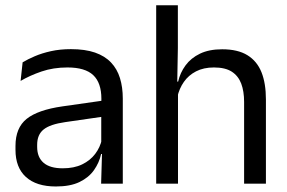

<svg xmlns="http://www.w3.org/2000/svg" viewBox="-20 -682 1067 713"><path d="M436 0H355.5L359 -118.5L356 -131V-286.5L356.5 -315Q356.5 -374.5 326.2 -403Q296 -431.5 230.5 -431.5Q178 -431.5 134.2 -416.5Q90.5 -401.5 56.5 -381.5L64 -450.5Q83 -462 109.2 -473.2Q135.5 -484.5 169.2 -492Q203 -499.5 243.5 -499.5Q296 -499.5 332.8 -486.8Q369.5 -474 392.2 -450Q415 -426 425.5 -392Q436 -358 436 -316ZM187.5 10.5Q115 10.5 76.2 -24.8Q37.5 -60 37.5 -125.5V-140Q37.5 -207.5 79.2 -240.8Q121 -274 212 -287L366.5 -309L371 -250L222 -228.5Q166 -220.5 142 -201.2Q118 -182 118 -144.5V-136.5Q118 -98 141.8 -77.5Q165.5 -57 213 -57Q255 -57 285 -71.5Q315 -86 333.5 -110.5Q352 -135 358.5 -165L371 -110H355.5Q348.5 -78 329.2 -50.5Q310 -23 275.5 -6.2Q241 10.5 187.5 10.5Z M967.5 0H886.5V-303.5Q886.5 -343 875.8 -371.5Q865 -400 840.8 -415.8Q816.5 -431.5 774.5 -431.5Q736 -431.5 708 -417Q680 -402.5 662.8 -377.8Q645.5 -353 638.5 -321.5L620.5 -379H641.5Q649 -412 669 -439.2Q689 -466.5 722.8 -482.8Q756.5 -499 805 -499Q863 -499 898.8 -477Q934.5 -455 951 -413.8Q967.5 -372.5 967.5 -312.5ZM641 0H560V-662.5H640.5V-503.5L638 -363.5L641 -357Z"/></svg>

Font: Anek Devanagari
Style: Regular
Weight: 400
Designer: Kailash Malviya (Devanagari) & Yesha Goshar (Latin)
Foundry: Ek Type
Version: Version 1.003